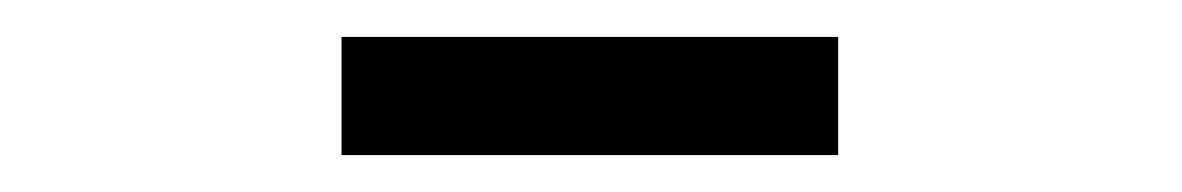

<svg xmlns="http://www.w3.org/2000/svg" viewBox="-20 -760 640 104"><path d="M165 -676V-740H434V-676Z"/></svg>

Font: Fira Mono
Style: Regular
Weight: 400
Designer: Carrois Corporate & Edenspiekermann AG
Foundry: Carrois Corporate GbR & Edenspiekermann AG
Version: Version 3.206